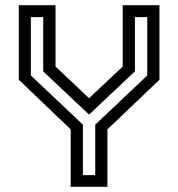

<svg xmlns="http://www.w3.org/2000/svg" viewBox="-20 -720 687 740"><path d="M252.5 0V-221.5L52.5 -412.5V-700H194V-463.5L328 -337H318.5L453 -463.5V-700H594.5V-412.5L394 -221.5V0ZM299.5 -45H347V-239.5L547.5 -429V-654H500V-445L324.5 -279.5H322L146.5 -445V-654H99V-429L299.5 -239.5Z"/></svg>

Font: Tourney Thin Medium
Style: Regular
Weight: 500
Version: Version 1.015